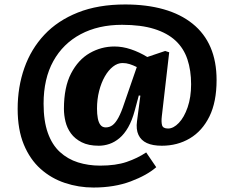

<svg xmlns="http://www.w3.org/2000/svg" viewBox="-20 -628 1041 859"><path d="M398 211Q332 211 270.5 190.5Q209 170 161.5 127.5Q114 85 86.5 18.5Q59 -48 59 -141Q59 -239 89 -324Q119 -409 178.5 -472.5Q238 -536 328.5 -572Q419 -608 540 -608Q636 -608 712 -586.5Q788 -565 841.5 -522Q895 -479 922 -416Q949 -353 949 -270Q949 -172 917 -107Q885 -42 829.5 -9Q774 24 704 24Q663 24 637 12Q611 0 599.5 -24.5Q588 -49 593 -86L608 -200L601 -201L583 -134Q571 -89 553.5 -58.5Q536 -28 514.5 -10Q493 8 469.5 16Q446 24 422 24Q376 24 345.5 8.5Q315 -7 297.5 -31Q280 -55 273 -84Q266 -113 266 -141Q266 -238 298 -299.5Q330 -361 381.5 -390.5Q433 -420 492 -420Q528 -420 565.5 -407.5Q603 -395 639 -373L719 -400L737 -394L704 -108Q701 -83 705 -68Q709 -53 732 -53Q756 -53 780 -78Q804 -103 819.5 -148Q835 -193 835 -251Q835 -313 818.5 -362.5Q802 -412 765.5 -446Q729 -480 670 -498.5Q611 -517 526 -517Q420 -517 341 -475Q262 -433 218.5 -354.5Q175 -276 175 -164Q175 -87 194 -33.5Q213 20 248 52Q283 84 329 98.5Q375 113 428 113Q498 113 546.5 96.5Q595 80 634 54L679 120Q638 156 565 183.5Q492 211 398 211ZM453 -58Q470 -58 483.5 -68Q497 -78 510 -102Q523 -126 536 -166L592 -328Q576 -336 560.5 -341Q545 -346 528 -346Q506 -346 485.5 -330Q465 -314 449 -286Q433 -258 423.5 -221Q414 -184 414 -142Q414 -118 417.5 -99Q421 -80 429.5 -69Q438 -58 453 -58Z"/></svg>

Font: Literata ExtraBold
Style: Regular
Weight: 800
Designer: Latin by Veronika Burian and Jose Scaglione. Greek by Irene Vlachou. Cyrillic by Vera Evstafieva.
Foundry: TypeTogether
Version: Version 3.103;gftools[0.9.29]